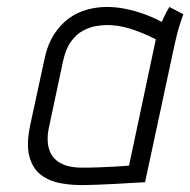

<svg xmlns="http://www.w3.org/2000/svg" viewBox="-20 -528 547 552"><path d="M507 -487 467 -508Q459 -495 452 -480Q445 -465 445 -465Q421 -478 394.5 -487.5Q368 -497 341 -502.5Q314 -508 287 -508Q259 -508 231 -500.5Q203 -493 178.5 -475.5Q154 -458 135 -428.5Q116 -399 107 -354L67 -169Q55 -113 64.5 -78Q74 -43 98 -25Q122 -7 155.5 -1Q189 5 225 4Q239 4 260.5 3Q282 2 305.5 1Q329 0 350 -1.5Q371 -3 384.5 -3.5Q398 -4 397 -4L482 -400Q490 -437 498.5 -462Q507 -487 507 -487ZM121 -163 161 -351Q169 -388 184.5 -409Q200 -430 219 -440Q238 -450 256 -453Q274 -456 287 -456Q304 -456 320 -453.5Q336 -451 352.5 -446Q369 -441 387.5 -433.5Q406 -426 428 -415L351 -52Q351 -52 340 -51Q329 -50 310 -49Q291 -48 267 -47Q243 -46 216 -46Q177 -46 153 -59.5Q129 -73 121 -99.5Q113 -126 121 -163Z"/></svg>

Font: Advent Pro
Style: Italic
Weight: 400
Italic angle: -12°
Designer: VivaRado, Andreas Kalpakidis
Foundry: VivaRado, Andreas Kalpakidis
Version: Version 3.000